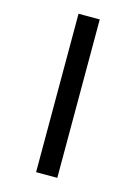

<svg xmlns="http://www.w3.org/2000/svg" viewBox="-108 -723 576 813"><g transform="rotate(15 180.0 -317.0)"><path d="M133 -664.5H226V30H133Z"/></g></svg>

Font: Anek Bangla Medium
Style: Regular
Weight: 500
Designer: Sulekha Rajkumar (Bangla), Yesha Goshar (Latin)
Foundry: Ek Type
Version: Version 1.003